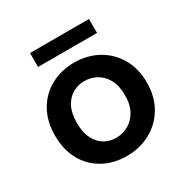

<svg xmlns="http://www.w3.org/2000/svg" viewBox="-153 -782 892 919"><g transform="rotate(-30 293.5 -322.5)"><path d="M134 -652H460V-575H134ZM290 7Q218 7 161 -24.5Q104 -56 72 -113.5Q40 -171 40 -249Q40 -328 73 -386Q106 -444 164 -475.5Q222 -507 293 -507Q365 -507 422.5 -475.5Q480 -444 514 -386.5Q548 -329 548 -251Q548 -172 513.5 -114Q479 -56 420.5 -24.5Q362 7 290 7ZM289 -94Q324 -94 355.5 -111Q387 -128 407 -162.5Q427 -197 427 -251Q427 -303 408 -337.5Q389 -372 358 -389Q327 -406 291 -406Q256 -406 226.5 -389Q197 -372 179 -337.5Q161 -303 161 -249Q161 -197 178.5 -162.5Q196 -128 225 -111Q254 -94 289 -94Z"/></g></svg>

Font: Albert Sans SemiBold
Style: Regular
Weight: 600
Designer: Andreas Rasmussen
Foundry: a.Foundry
Version: Version 1.025